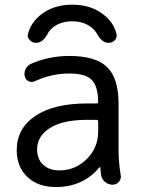

<svg xmlns="http://www.w3.org/2000/svg" viewBox="-20 -791 588 801"><path d="M134.8 -168Q134.8 -127 160.2 -103.5Q185.5 -80.1 228.5 -80.1Q293.9 -80.1 341.8 -127.4Q389.6 -174.8 389.6 -242.2V-283.2Q389.6 -291 382.8 -291H343.8Q241.2 -291 188 -256.8Q134.8 -222.7 134.8 -168ZM268.6 -557.6Q378.9 -557.6 426.8 -511.2Q474.6 -464.8 474.6 -359.4V-165Q474.6 -115.2 483.4 -61.5Q484.4 -58.6 484.4 -54.7Q484.4 -43 476.6 -33.2Q465.8 -20.5 450.2 -20.5Q431.6 -20.5 418 -32.2Q404.3 -43.9 401.4 -62.5Q399.4 -77.1 398.4 -91.8Q398.4 -92.8 397 -93.3Q395.5 -93.8 394.5 -92.8Q368.2 -59.6 329.1 -38.1Q278.3 -10.7 212.9 -10.7Q138.7 -10.7 94.2 -52.7Q49.8 -94.7 49.8 -165Q49.8 -254.9 127 -307.1Q204.1 -359.4 343.8 -359.4H382.8Q389.6 -359.4 389.6 -366.2Q388.7 -430.7 363.3 -457Q337.9 -484.4 268.6 -484.4Q195.3 -484.4 125 -452.1Q112.3 -446.3 99.6 -452.1Q86.9 -458 84 -470.7Q82 -476.6 82 -482.4Q82 -493.2 86.9 -502.9Q93.8 -517.6 108.4 -524.4Q184.6 -557.6 268.6 -557.6ZM177.7 -648.4Q158.2 -612.3 130.9 -612.3Q114.3 -612.3 104.5 -624Q95.7 -631.8 95.7 -642.6Q95.7 -645.5 96.7 -649.4Q108.4 -694.3 146.5 -726.6Q200.2 -771.5 281.7 -771.5Q363.3 -771.5 416 -726.6Q455.1 -695.3 465.8 -649.4Q466.8 -645.5 466.8 -642.6Q466.8 -631.8 459 -623Q448.2 -612.3 432.6 -612.3Q405.3 -612.3 385.7 -648.4Q377 -664.1 361.3 -676.8Q329.1 -702.1 281.2 -702.1Q233.4 -702.1 201.2 -676.8Q185.5 -664.1 177.7 -648.4Z"/></svg>

Font: Gen Jyuu Gothic P Regular
Style: Regular
Weight: 400
Designer: [Source Han Sans]
Ryoko NISHIZUKA  (kana & ideographs); Paul D. Hunt (Latin, Greek & Cyrillic); Wenlong ZHANG  (bopomofo
Version: Version 1.002.20150607